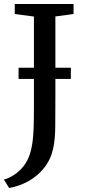

<svg xmlns="http://www.w3.org/2000/svg" viewBox="-34 -763 426 962"><path d="M-14.5 137Q13 129 38.8 111.8Q64.5 94.5 84.8 68.5Q105 42.5 116 8.5Q124 -17.5 128.5 -47.8Q133 -78 134.5 -122.5Q136 -167 136 -235V-680L40 -693V-743H334.5V-693L243.5 -680.5V-274.5Q243.5 -188.5 242.8 -125.5Q242 -62.5 232.5 -19Q220 37 187.2 78Q154.5 119 108.8 144.5Q63 170 12 179ZM321 -423.5V-367.5H59V-423.5Z"/></svg>

Font: Merriweather 20pt
Style: Regular
Weight: 400
Version: Version 2.100